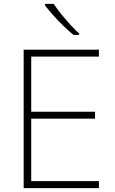

<svg xmlns="http://www.w3.org/2000/svg" viewBox="-20 -970 591 990"><path d="M490 0H102V-714H490V-678H141V-394H470V-358H141V-36H490ZM257 -950Q271 -928 293.5 -900Q316 -872 341 -844.5Q366 -817 388 -797V-790H359Q333 -811 305 -838.5Q277 -866 252.5 -893.5Q228 -921 212 -942V-950Z"/></svg>

Font: Noto Sans Gujarati ExtraLight
Style: Regular
Weight: 200
Designer: Jelle Bosma - Monotype Design Team, Universal Thirst
Foundry: Monotype Imaging Inc.
Version: Version 2.106; ttfautohint (v1.8.4.7-5d5b)